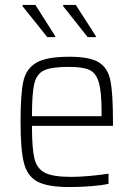

<svg xmlns="http://www.w3.org/2000/svg" viewBox="-20 -747 539 775"><path d="M436 -239H109Q109 -148 119 -107Q129 -66 161.5 -49.5Q194 -33 268 -33Q301 -33 343.5 -37Q386 -41 418 -46V-5Q392 1 348 4.5Q304 8 260 8Q172 8 131 -14Q90 -36 76.5 -89.5Q63 -143 63 -254Q63 -367 74 -418Q85 -469 126 -493.5Q167 -518 260 -518Q343 -518 379.5 -495Q416 -472 426 -420.5Q436 -369 436 -256ZM109 -278H390V-296Q390 -378 378.5 -415.5Q367 -453 340.5 -465Q314 -477 258 -477Q188 -477 158 -463Q128 -449 118.5 -409.5Q109 -370 109 -278ZM171 -597 71 -722V-727H123L203 -601V-597ZM334 -597 235 -722V-727H286L367 -601V-597Z"/></svg>

Font: Saira Semi Condensed ExtraLight
Style: Regular
Weight: 200
Width: 4
Designer: Hector Gatti with collaboration of the Omnibus-Type team
Foundry: Omnibus-Type
Version: Version 1.001; ttfautohint (v1.8)